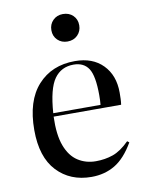

<svg xmlns="http://www.w3.org/2000/svg" viewBox="-86 -813 680 888"><g transform="rotate(-10 254.5 -368.5)"><path d="M272 14Q172 14 110 -52Q48 -118 48 -245Q48 -382 113.5 -454.5Q179 -527 288 -527Q371 -527 419 -478Q467 -429 467 -348Q467 -332 466.5 -318.5Q466 -305 464 -291H147Q144 -206 163.5 -154Q183 -102 220 -78Q257 -54 304 -54Q347 -54 384.5 -67Q422 -80 462 -120L471 -113Q431 -44 382.5 -15Q334 14 272 14ZM148 -307H370Q371 -316 371.5 -327.5Q372 -339 372 -352Q372 -443 349.5 -477.5Q327 -512 279 -512Q221 -512 188.5 -466.5Q156 -421 148 -307ZM271 -622Q243 -622 224.5 -640Q206 -658 206 -686Q206 -714 224.5 -732.5Q243 -751 271 -751Q300 -751 318.5 -733Q337 -715 337 -687Q337 -659 318.5 -640.5Q300 -622 271 -622Z"/></g></svg>

Font: Literata 72pt
Style: Regular
Weight: 400
Designer: Latin by Veronika Burian and Jose Scaglione. Greek by Irene Vlachou. Cyrillic by Vera Evstafieva.
Foundry: TypeTogether
Version: Version 3.002